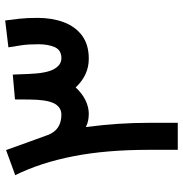

<svg xmlns="http://www.w3.org/2000/svg" viewBox="-3 -692 695 729"><g transform="rotate(-90 344.5 -327.5)"><path d="M140.1 -111.3Q140.1 -272 115.7 -396.7Q91.3 -521.5 43.9 -617.2L139.2 -651.9Q153.3 -612.3 167.5 -573.2Q181.6 -534.2 195.8 -495.1Q214.4 -442.4 272.9 -441.9Q302.2 -441.9 316.4 -469.5Q330.6 -497.1 331.1 -562Q331.1 -576.2 331.3 -590.1Q331.5 -604 331.5 -618.2L425.8 -626.5Q426.3 -611.3 427 -596.2Q427.7 -581.1 428.2 -565.9Q430.7 -498.5 446.5 -470.2Q462.4 -441.9 487.8 -441.9Q518.6 -441.9 529.8 -466.8Q541 -491.7 541 -529.3Q541 -567.9 537.1 -593.8Q533.2 -619.6 529.3 -643.1L631.3 -655.3Q634.8 -630.4 637.9 -601.6Q641.1 -572.8 641.1 -532.2Q641.1 -477.5 624.8 -433.3Q608.4 -389.2 574 -363.5Q539.6 -337.9 485.8 -337.9Q423.8 -337.9 377 -387.7Q353.5 -362.3 327.6 -350.1Q301.8 -337.9 277.3 -337.9Q264.6 -337.9 251.7 -340.3Q238.8 -342.8 226.6 -349.1Q234.9 -284.7 238.8 -226.6Q242.7 -168.5 242.7 -109.9V0H140.1Z"/></g></svg>

Font: Vazir Medium FD-WOL
Style: Medium-FD-WOL
Weight: 500
Designer: Saber Rastikerdar
Foundry: Saber Rastikerdar
Version: Version 30.0.0